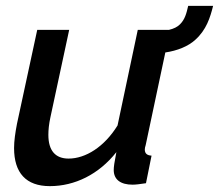

<svg xmlns="http://www.w3.org/2000/svg" viewBox="-20 -625 747 655"><path d="M622 -605C616 -579 611 -559 594 -542C585 -533 573 -527 556 -523H450L381 -197C336 -124 272 -84 214 -84C169 -84 145 -111 145 -165C145 -182 147 -202 152 -225L216 -523H107L38 -203C32 -172 28 -144 28 -120C28 -35 69 10 150 10C235 10 317 -30 377 -106C370 -70 368 -56 368 -45C368 -12 392 5 432 5C444 5 458 3 478 0L497 -94C482 -95 474 -101 474 -115C474 -119 475 -124 477 -130L544 -446C585 -452 622 -467 646 -489C684 -523 697 -565 707 -605Z"/></svg>

Font: FIGSv2-sans-serif SmBold Italic
Style: Regular
Weight: 600
Italic angle: -12°
Designer: Matt McInerney, Pablo Impallari, Rodrigo Fuenzalida
Foundry: Matt McInerney, Pablo Impallari, Rodrigo Fuenzalida
Version: Version 4.020;hotconv 1.0.109;makeotfexe 2.5.65596